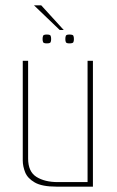

<svg xmlns="http://www.w3.org/2000/svg" viewBox="-20 -697 437 717"><path d="M191 0Q137 0 110 -15.5Q83 -31 74 -53.5Q65 -76 65 -98V-470H85V-105Q85 -56 116 -36.5Q147 -17 196 -17H307V-470H327V0ZM239 -535Q228 -535 226 -539.5Q224 -544 224 -551Q224 -559 226 -563.5Q228 -568 239 -568Q252 -568 254 -563.5Q256 -559 256 -551Q256 -544 254 -539.5Q252 -535 239 -535ZM155 -535Q143 -535 141 -539.5Q139 -544 139 -551Q139 -559 141 -563.5Q143 -568 155 -568Q167 -568 169 -563.5Q171 -559 171 -551Q171 -544 169 -539.5Q167 -535 155 -535ZM203 -585 107 -677H134L218 -585Z"/></svg>

Font: Smooch Sans Thin Thin
Style: Regular
Weight: 250
Version: Version 1.010